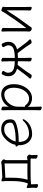

<svg xmlns="http://www.w3.org/2000/svg" viewBox="1186 -1710 695 3106"><g transform="rotate(-90 1533.0 -156.5)"><path d="M108 100Q108 111 92 111Q76 111 61.5 104Q47 97 47 86V85Q50 60 50 25.5Q50 -9 45 -59V-62Q45 -72 55 -72Q59 -72 109 -54L121 -55Q157 -155 157 -291V-416L153 -466Q153 -480 165 -480Q180 -480 216 -466L409 -476Q425 -477 437 -480.5Q449 -484 460.5 -484Q472 -484 482 -476Q508 -458 508 -444Q508 -430 502 -423.5Q496 -417 496 -406V-58L543 -66Q559 -66 572.5 -50Q586 -34 586 -25Q586 -16 581.5 -8.5Q577 -1 577 15Q577 31 581 95V96Q581 105 567.5 105Q554 105 537 96.5Q520 88 520 75V74Q522 40 522 -8Q504 -9 477 -9H301Q167 -9 105 -2Q105 49 108 100ZM179 -58Q235 -60 286 -60H374Q411 -60 442 -59V-429L211 -417V-292Q211 -163 179 -58Z M917 16Q866 16 825.5 -9.5Q785 -35 761 -82.5Q737 -130 737 -195V-210Q716 -224 716 -240Q716 -252 733 -252Q744 -252 744 -253Q757 -331 826 -404Q901 -484 992 -484Q1053 -484 1089 -463Q1156 -424 1156 -340Q1156 -311 1149 -292Q1142 -273 1121.5 -259.5Q1101 -246 1059 -233Q954 -201 803 -201H791V-198Q791 -116 828.5 -75Q866 -34 924 -34Q982 -34 1035.5 -57.5Q1089 -81 1129 -124Q1141 -137 1149.5 -137Q1158 -137 1158 -127.5Q1158 -118 1143 -95Q1128 -72 1099 -46Q1026 16 917 16ZM798 -250H819Q948 -250 1036 -276Q1091 -292 1098 -312Q1102 -323 1102 -341Q1102 -385 1073 -410.5Q1044 -436 999 -436Q954 -436 921 -417.5Q888 -399 863 -370Q809 -309 798 -250Z M1362 162Q1362 171 1348 171Q1334 171 1318.5 163.5Q1303 156 1303 144L1305 55V-368Q1305 -421 1302 -472Q1302 -481 1316.5 -481Q1331 -481 1346.5 -473.5Q1362 -466 1362 -454Q1362 -454 1361 -401Q1361 -384 1361 -372L1360 -360Q1395 -435 1478 -468Q1517 -484 1556 -484Q1637 -484 1681 -430Q1725 -376 1725 -278Q1725 -162 1661 -74Q1595 15 1494 15Q1456 15 1417.5 -2.5Q1379 -20 1359 -54V56ZM1487 -33Q1541 -33 1581.5 -67.5Q1622 -102 1644.5 -157Q1667 -212 1667 -282.5Q1667 -353 1637 -393.5Q1607 -434 1560.5 -434Q1514 -434 1473.5 -410.5Q1433 -387 1403.5 -346Q1374 -305 1363 -252Q1359 -235 1359 -100Q1363 -102 1367 -102Q1379 -102 1393.5 -80.5Q1408 -59 1434 -46Q1460 -33 1487 -33Z M1860 9Q1845 9 1829 0.5Q1813 -8 1813 -16Q1813 -19 1821 -27Q1829 -35 1847 -56Q1882 -98 1976 -228Q1853 -261 1853 -369Q1853 -418 1883 -469Q1888 -476 1900.5 -476Q1913 -476 1926 -468.5Q1939 -461 1939 -451Q1939 -441 1930 -430Q1910 -404 1910 -372.5Q1910 -341 1924 -318Q1956 -266 2095 -264V-366L2092 -473Q2092 -482 2106.5 -482Q2121 -482 2136 -474.5Q2151 -467 2151 -455L2149 -366V-264Q2302 -264 2337 -314Q2353 -337 2353 -360Q2353 -404 2329 -435Q2324 -441 2324 -451Q2324 -461 2337 -468.5Q2350 -476 2362.5 -476Q2375 -476 2380 -469Q2410 -418 2410 -370Q2410 -322 2391 -294Q2361 -247 2287 -227L2300 -210Q2313 -192 2331.5 -167.5Q2350 -143 2367 -120Q2411 -60 2449 -22Q2452 -19 2452 -17Q2452 -9 2435.5 -0.5Q2419 8 2403 8Q2387 8 2379 -5Q2346 -63 2239 -202L2228 -217Q2189 -214 2149 -214V-106L2152 0Q2152 9 2138 9Q2124 9 2108.5 1.5Q2093 -6 2093 -18L2095 -106V-214Q2080 -215 2065 -216Q2050 -217 2036 -218Q1921 -69 1881 -1Q1875 9 1860 9Z M2976 0Q2976 9 2962 9Q2948 9 2932.5 1.5Q2917 -6 2917 -18L2919 -106V-395Q2805 -215 2663 -26Q2654 -14 2646.5 -1.5Q2639 11 2623.5 11Q2608 11 2592 -2Q2576 -15 2576 -29V-31Q2579 -58 2579 -86V-364L2576 -471Q2576 -480 2590.5 -480Q2605 -480 2620 -472.5Q2635 -465 2635 -453L2633 -364V-78Q2703 -168 2779 -279Q2855 -390 2878 -426.5Q2901 -463 2905 -472Q2909 -481 2920 -481Q2931 -481 2944 -476Q2977 -465 2977 -452L2973 -415V-106Z"/></g></svg>

Font: LXGW WenKai TC Light
Style: Regular
Weight: 300
Designer: LXGW / Fontworks Inc.
Foundry: LXGW / Fontworks Inc.
Version: Version 1.330